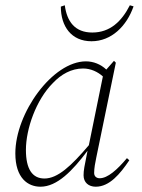

<svg xmlns="http://www.w3.org/2000/svg" viewBox="-20 -694 536 726"><path d="M78 -127C78 -206 116 -316 180 -380C211 -413 250 -435 294 -435C324 -435 350 -422 369 -405L316 -145C249 -66 198 -19 148 -19C102 -19 78 -55 78 -127ZM342 12C394 12 434 -36 469 -88L460 -96C423 -52 387 -20 357 -20C345 -20 336 -27 336 -40C336 -58 340 -79 344 -98L418 -457L411 -464L382 -431C361 -451 333 -462 305 -462C179 -462 38 -267 38 -114C38 -20 86 12 133 12C196 12 254 -48 311 -124C299 -64 296 -50 296 -31C296 -4 315 12 342 12ZM326 -538C401 -538 459 -595 485 -670L471 -674C440 -613 396 -571 329 -571C263 -571 233 -613 225 -674L210 -669C210 -594 250 -538 326 -538Z"/></svg>

Font: Source Serif 4 Display Light
Style: Italic
Weight: 300
Italic angle: -12°
Designer: Frank Grießhammer
Foundry: Adobe Systems Incorporated
Version: Version 4.004;hotconv 1.0.117;makeotfexe 2.5.65602